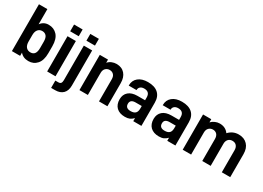

<svg xmlns="http://www.w3.org/2000/svg" viewBox="-16 -1492 3357 2450"><g transform="rotate(30 1662.0 -266.5)"><path d="M174.8 -47.9V0H53.7V-690.4H177.7V-466.8Q220.7 -526.4 293.9 -526.4Q372.1 -526.4 420.9 -472.7Q469.7 -418.9 469.7 -311.5V-209Q469.7 -102.5 420.9 -47.9Q373 5.9 297.9 5.9Q218.8 5.9 174.8 -47.9ZM345.7 -212.9V-306.6Q345.7 -365.2 323.2 -390.6Q300.8 -416 262.7 -416Q223.6 -416 200.2 -387.7Q176.8 -359.4 176.8 -306.6V-212.9Q176.8 -160.2 200.2 -131.8Q223.6 -103.5 265.6 -103.5Q345.7 -103.5 345.7 -212.9Z M573.2 -519.5H696.3V0H573.2ZM571.3 -690.4H697.3V-590.8H571.3Z M810.5 -690.4H936.5V-590.8H810.5ZM721.7 48.8H763.7Q791 48.8 801.8 35.2Q813.5 20.5 813.5 -9.8V-519.5H936.5V-2Q936.5 74.2 895.5 115.2Q854.5 156.2 780.3 156.2H721.7Z M1048.8 -519.5H1169.9V-472.7Q1194.3 -500 1225.6 -512.7Q1258.8 -526.4 1293 -526.4Q1372.1 -526.4 1417 -475.6Q1460.9 -425.8 1460.9 -338.9V0H1336.9V-324.2Q1336.9 -369.1 1315.4 -391.6Q1293 -416 1255.9 -416Q1220.7 -416 1196.3 -391.6Q1172.9 -368.2 1172.9 -324.2V0H1048.8Z M1908.2 -479.5Q1961.9 -431.6 1961.9 -341.8V0H1841.8V-44.9Q1813.5 -16.6 1788.1 -5.9Q1760.7 5.9 1718.8 5.9Q1639.6 5.9 1594.7 -37.1Q1550.8 -80.1 1550.8 -156.2Q1550.8 -225.6 1597.7 -266.6Q1643.6 -306.6 1728.5 -306.6H1838.9V-347.7Q1838.9 -430.7 1755.9 -430.7Q1720.7 -430.7 1700.2 -413.1Q1679.7 -395.5 1679.7 -367.2V-364.3H1564.5V-368.2Q1564.5 -440.4 1616.2 -483.4Q1668 -526.4 1756.8 -526.4Q1855.5 -526.4 1908.2 -479.5ZM1817.4 -116.2Q1838.9 -137.7 1838.9 -184.6V-221.7H1749Q1670.9 -221.7 1670.9 -159.2Q1670.9 -93.8 1747.1 -93.8Q1794.9 -93.8 1817.4 -116.2Z M2409.2 -479.5Q2462.9 -431.6 2462.9 -341.8V0H2342.8V-44.9Q2314.5 -16.6 2289.1 -5.9Q2261.7 5.9 2219.7 5.9Q2140.6 5.9 2095.7 -37.1Q2051.8 -80.1 2051.8 -156.2Q2051.8 -225.6 2098.6 -266.6Q2144.5 -306.6 2229.5 -306.6H2339.8V-347.7Q2339.8 -430.7 2256.8 -430.7Q2221.7 -430.7 2201.2 -413.1Q2180.7 -395.5 2180.7 -367.2V-364.3H2065.4V-368.2Q2065.4 -440.4 2117.2 -483.4Q2168.9 -526.4 2257.8 -526.4Q2356.4 -526.4 2409.2 -479.5ZM2318.4 -116.2Q2339.8 -137.7 2339.8 -184.6V-221.7H2250Q2171.9 -221.7 2171.9 -159.2Q2171.9 -93.8 2248 -93.8Q2295.9 -93.8 2318.4 -116.2Z M2570.3 -519.5H2691.4V-472.7Q2713.9 -497.1 2747.1 -511.7Q2779.3 -526.4 2814.5 -526.4Q2901.4 -526.4 2947.3 -460.9Q3007.8 -526.4 3094.7 -526.4Q3175.8 -526.4 3223.6 -475.6Q3270.5 -425.8 3270.5 -338.9V0H3146.5V-324.2Q3146.5 -368.2 3124 -392.6Q3102.5 -416 3065.4 -416Q3026.4 -416 3004.9 -391.6Q2982.4 -366.2 2982.4 -327.1V0H2858.4V-324.2Q2858.4 -368.2 2835.9 -392.6Q2813.5 -416 2777.3 -416Q2742.2 -416 2717.8 -391.6Q2694.3 -368.2 2694.3 -324.2V0H2570.3Z"/></g></svg>

Font: Altinn-DIN
Style: DIN-Bold
Weight: 700
Designer: Charles Nix
Foundry: Altinn
Version: Version 2.00